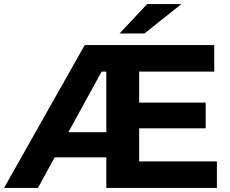

<svg xmlns="http://www.w3.org/2000/svg" viewBox="-29 -921 1129 941"><path d="M-9 0 386 -700H1021V-570H653V-418H979V-292H653V-130H1034V0H492V-150H239L157 0ZM306 -273H492V-570H469ZM557 -757 692 -901H860L679 -757Z"/></svg>

Font: Montserrat
Style: Bold
Weight: 700
Designer: Julieta Ulanovsky
Foundry: Julieta Ulanovsky
Version: Version 9.000; ttfautohint (v1.8.4.7-5d5b)